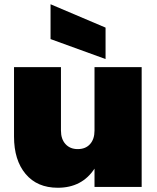

<svg xmlns="http://www.w3.org/2000/svg" viewBox="-20 -880 737 904"><path d="M647 -564V0H425V-86Q366 4 252 4Q155 4 100.5 -61Q46 -126 46 -237V-564H267V-265Q267 -225 288.5 -201.5Q310 -178 346 -178Q383 -178 404 -201.5Q425 -225 425 -265V-564ZM218 -696V-860L477 -750V-602Z"/></svg>

Font: Poppins Black
Style: Regular
Weight: 900
Designer: Ninad Kale (Devanagari), Jonny Pinhorn (Latin)
Foundry: Indian Type Foundry
Version: Version 3.200;PS 1.000;hotconv 16.6.54;makeotf.lib2.5.65590